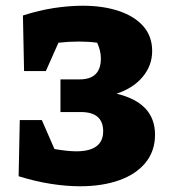

<svg xmlns="http://www.w3.org/2000/svg" viewBox="-20 -638 593 670"><path d="M49 -219H126L170 -118Q216 -110 246 -110Q340 -110 340 -180Q340 -247 262 -247H191V-361H258Q332 -361 332 -434Q332 -461 319 -489Q289 -493 255 -493Q220 -493 184 -489L140 -390H64L60 -584Q116 -602 168.5 -610Q221 -618 269 -618Q340 -618 395 -599.5Q450 -581 480.5 -546Q511 -511 511 -460Q511 -410 478.5 -370.5Q446 -331 387 -311Q521 -279 521 -168Q521 -111 488 -70.5Q455 -30 396 -9Q337 12 259 12Q211 12 157 3.5Q103 -5 45 -23Z"/></svg>

Font: Piazzolla ExtraBold
Style: Regular
Weight: 800
Designer: Juan Pablo del Peral
Foundry: Huerta Tipografica
Version: Version 1.330